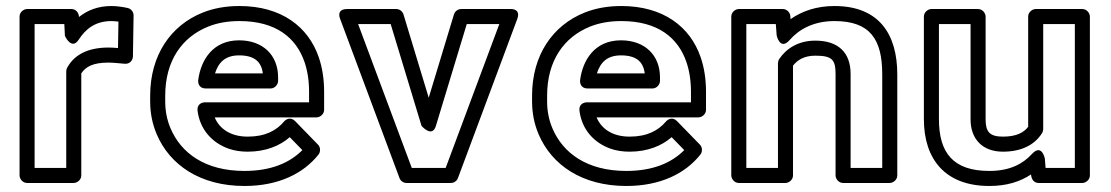

<svg xmlns="http://www.w3.org/2000/svg" viewBox="-20 -583 3692 638"><path d="M350.5 -513C356.3 -513 365.4 -512.2 373.6 -511.1L372.1 -423.3C359.9 -424.4 351 -425 340.6 -425C275.6 -425 228.3 -403.7 203.2 -358C201.2 -354.4 200.1 -350.1 200.1 -346V-25H95V-503H193.7L195.7 -463.7C195.7 -463.7 217.7 -414.4 241.7 -451.4C264.3 -486.3 296.2 -513 350.5 -513ZM217.4 -553H70C59.3 -553 45 -543.1 45 -528V0C45 10.7 54.9 25 70 25H225.1C235.8 25 250.1 15.1 250.1 0V-339.1C264.6 -361.1 288.6 -375 340.6 -375C355.3 -375 378.5 -372.4 394.6 -371.1C411.2 -369.7 421.5 -382.7 421.7 -395.6L423.9 -531.6C424.1 -543 415.9 -553.8 404.4 -556.4C390.9 -559.5 368.9 -563 350.5 -563C306.1 -563 271.2 -549.3 242.5 -526.6C241.8 -540.4 232.7 -553 217.4 -553Z M984.7 -84.2C943.5 -42.7 882.1 -15 792.2 -15C661.3 -15 581.6 -74.5 546.8 -156.3C535 -184.1 529 -213.8 529 -246V-265C529 -381.6 585.2 -460 672.2 -494.8C702.2 -506.8 736.5 -513 775.7 -513C897 -513 964.1 -457.6 991.9 -376.9C1001.8 -347.9 1007 -315 1007 -278V-243H661.3C651.1 -243 633.7 -236.8 636.5 -214.9C644.4 -152.3 685.3 -108.1 739.9 -88.9C759.2 -82.1 780.4 -79 803.2 -79C862.1 -79 909.7 -98.1 942.8 -127.2ZM693.4 -193H1032C1042.7 -193 1057 -202.9 1057 -218V-278C1057 -319.7 1051.2 -358.1 1039.1 -393.1C1004.3 -494.4 914.7 -563 775.7 -563C731.3 -563 690.4 -555.9 653.7 -541.2C547.2 -498.7 479 -399.4 479 -265V-246C479 -207.5 486.2 -170.9 500.8 -136.7C544 -35.3 644.7 35 792.2 35C905.9 35 988.4 -6.6 1038.4 -69.4C1045.1 -77.9 1045.9 -93 1036.7 -102.4L960.8 -180.4C946.2 -195.4 930.6 -187.2 923.8 -179.1C898.6 -149.3 861.3 -129 803.2 -129C747 -129 709.4 -154.4 693.4 -193ZM904.1 -326C904.1 -399.9 853.3 -449 774.6 -449C686.3 -449 647.3 -382.5 638.7 -317.3C637.4 -307.3 641.1 -289 663.5 -289H879.1C894.2 -289 904.1 -303.3 904.1 -314ZM853.4 -339H694.4C705.8 -374.8 727.6 -399 774.6 -399C825.9 -399 848.6 -377.4 853.4 -339Z M1428.5 -164.8 1531 -503H1639.2L1460.9 -25H1348.3L1170 -503H1278.2L1380.7 -164.8C1380.7 -164.8 1415.9 -123.2 1428.5 -164.8ZM1404.6 -258.3 1320.7 -535.2C1317.7 -545.1 1307.9 -553 1296.8 -553H1134C1094.4 -553 1110.6 -519.3 1110.6 -519.3L1307.5 8.7C1311 18.3 1320.5 25 1330.9 25H1478.3C1488.5 25 1498.1 18.5 1501.7 8.7L1698.6 -519.3C1712.5 -556.3 1675.2 -553 1675.2 -553H1512.4C1502.1 -553 1491.7 -545.9 1488.5 -535.2Z M2253.7 -84.2C2212.5 -42.7 2151.1 -15 2061.2 -15C1930.3 -15 1850.6 -74.5 1815.8 -156.3C1804 -184.1 1798 -213.8 1798 -246V-265C1798 -381.6 1854.2 -460 1941.2 -494.8C1971.2 -506.8 2005.5 -513 2044.7 -513C2166 -513 2233.1 -457.6 2260.9 -376.9C2270.8 -347.9 2276 -315 2276 -278V-243H1930.3C1920.1 -243 1902.7 -236.8 1905.5 -214.9C1913.4 -152.3 1954.3 -108.1 2008.9 -88.9C2028.2 -82.1 2049.4 -79 2072.2 -79C2131.1 -79 2178.7 -98.1 2211.8 -127.2ZM1962.4 -193H2301C2311.7 -193 2326 -202.9 2326 -218V-278C2326 -319.7 2320.2 -358.1 2308.1 -393.1C2273.3 -494.4 2183.7 -563 2044.7 -563C2000.3 -563 1959.4 -555.9 1922.7 -541.2C1816.2 -498.7 1748 -399.4 1748 -265V-246C1748 -207.5 1755.2 -170.9 1769.8 -136.7C1813 -35.3 1913.7 35 2061.2 35C2174.9 35 2257.4 -6.6 2307.4 -69.4C2314.1 -77.9 2314.9 -93 2305.7 -102.4L2229.8 -180.4C2215.2 -195.4 2199.6 -187.2 2192.8 -179.1C2167.6 -149.3 2130.3 -129 2072.2 -129C2016 -129 1978.4 -154.4 1962.4 -193ZM2173.1 -326C2173.1 -399.9 2122.3 -449 2043.6 -449C1955.3 -449 1916.3 -382.5 1907.7 -317.3C1906.4 -307.3 1910.1 -289 1932.5 -289H2148.1C2163.2 -289 2173.1 -303.3 2173.1 -314ZM2122.4 -339H1963.4C1974.8 -374.8 1996.6 -399 2043.6 -399C2094.9 -399 2117.6 -377.4 2122.4 -339Z M2689.1 -448C2632.5 -448 2592.4 -421.4 2569.3 -386.9C2566.6 -382.8 2565.1 -377 2565.1 -373V-25H2460V-503H2558L2560.8 -465.2C2560.8 -465.2 2571.9 -413.2 2604.5 -450.6C2635.5 -486 2683.9 -513 2752.9 -513C2871.5 -513 2911.6 -452.1 2911.6 -336V-25H2806.5V-337C2806.5 -409.6 2764.4 -448 2689.1 -448ZM2689.1 -398C2744.7 -398 2756.5 -385 2756.5 -337V0C2756.5 10.7 2766.4 25 2781.5 25H2936.6C2947.3 25 2961.6 15.1 2961.6 0V-336C2961.6 -468.4 2901.7 -563 2752.9 -563C2694 -563 2645.9 -546.6 2607 -519.5L2606.2 -529.8C2605.4 -541 2595.1 -553 2581.3 -553H2435C2424.3 -553 2410 -543.1 2410 -528V0C2410 10.7 2419.9 25 2435 25H2590.1C2600.8 25 2615.1 15.1 2615.1 0V-364.9C2629.6 -383.4 2651.9 -398 2689.1 -398Z M3312.6 -79C3373.1 -79 3417.9 -100.9 3442.7 -140.8C3445.2 -144.8 3446.5 -150.4 3446.5 -154V-503H3551.6V-25H3454.4L3451.9 -56C3451.9 -56 3442 -107.4 3408.6 -70.9C3378.6 -38.2 3335.3 -15 3267.5 -15C3147.9 -15 3100 -74.4 3100 -187V-503H3205.1V-186C3205.1 -122.4 3243.4 -79 3312.6 -79ZM3431.4 25H3576.6C3587.3 25 3601.6 15.1 3601.6 0V-528C3601.6 -538.7 3591.7 -553 3576.6 -553H3421.5C3410.8 -553 3396.5 -543.1 3396.5 -528V-161.7C3382.4 -142.9 3358.1 -129 3312.6 -129C3268.6 -129 3255.1 -145 3255.1 -186V-528C3255.1 -538.7 3245.2 -553 3230.1 -553H3075C3064.3 -553 3050 -543.1 3050 -528V-187C3050 -53.4 3121.3 35 3267.5 35C3324 35 3368.8 21.3 3406 -3.3C3407.3 12.4 3415.2 25 3431.4 25Z"/></svg>

Font: Asimov
Style: WidOu
Weight: 500
Designer: Google
Version: Version 2.000980; 2014